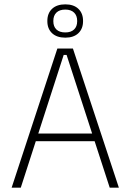

<svg xmlns="http://www.w3.org/2000/svg" viewBox="-20 -862 600 882"><path d="M33.5 0 243.5 -639H315L526 0H484L286 -609.5H272.5L75.5 0ZM133 -213.5V-248.5H426V-213.5ZM197.5 -764.5V-766Q197.5 -801 219.2 -821.5Q241 -842 280 -842Q318.5 -842 340 -821.5Q361.5 -801 361.5 -766V-764.5Q361.5 -730 340 -709.5Q318.5 -689 280 -689Q241 -689 219.2 -709.5Q197.5 -730 197.5 -764.5ZM225 -764.5Q225 -740 239.2 -726.5Q253.5 -713 280 -713Q306 -713 320.2 -726.5Q334.5 -740 334.5 -764.5V-766Q334.5 -790.5 320.2 -804.2Q306 -818 280 -818Q253.5 -818 239.2 -804.2Q225 -790.5 225 -766Z"/></svg>

Font: Anek Bangla ExtraLight
Style: Regular
Weight: 250
Designer: Sulekha Rajkumar (Bangla), Yesha Goshar (Latin)
Foundry: Ek Type
Version: Version 1.003